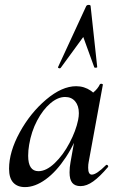

<svg xmlns="http://www.w3.org/2000/svg" viewBox="-20 -751 481 784"><path d="M17 -62Q17 -131 60.5 -210.5Q104 -290 168.5 -344.5Q233 -399 291 -399Q324 -399 351 -380.5Q378 -362 381 -326L327 -357Q343 -359 361 -373.5Q379 -388 388 -407Q390 -409 393 -409Q396 -409 398.5 -407.5Q401 -406 400 -405L342 -89Q340 -80 340 -66Q340 -38 355 -38Q374 -38 413 -77Q414 -78 416 -78Q419 -78 421 -74.5Q423 -71 421 -69Q388 -30 361 -10.5Q334 9 309 9Q286 9 275 -4.5Q264 -18 264 -47Q264 -68 268 -89L293 -229L313 -246Q288 -168 249 -109Q210 -50 166.5 -18.5Q123 13 82 13Q51 13 34 -5.5Q17 -24 17 -62ZM299 -261Q302 -276 302 -289Q302 -319 287 -337Q272 -355 246 -355Q216 -355 185.5 -329Q155 -303 131.5 -258.5Q108 -214 99 -160Q95 -137 95 -115Q95 -52 137 -52Q169 -52 203.5 -85Q238 -118 264 -167.5Q290 -217 299 -261ZM365 -476 320 -600 228 -474Q226 -472 224 -472Q221 -472 218.5 -473.5Q216 -475 217 -477L332 -726Q335 -731 342 -731Q350 -731 350 -726L377 -477Q377 -475 371.5 -474.5Q366 -474 365 -476Z"/></svg>

Font: Cormorant Garamond SemiBold
Style: Italic
Weight: 600
Italic angle: -10°
Designer: Christian Thalmann (Catharsis Fonts)
Foundry: Catharsis Fonts
Version: Version 4.000